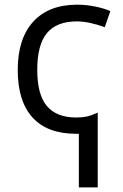

<svg xmlns="http://www.w3.org/2000/svg" viewBox="-20 -565 528 825"><path d="M307.1 9.8Q183.1 9.8 119.6 -60.3Q56.2 -130.4 56.2 -264.2Q56.2 -398.9 122.8 -471.9Q189.5 -544.9 312 -544.9Q350.6 -544.9 390.6 -536.6Q430.7 -528.3 454.1 -517.1L430.2 -448.2Q360.8 -473.1 310.1 -473.1Q223.6 -473.1 181.9 -423.1Q140.1 -373 140.1 -265.1Q140.1 -157.7 181.9 -108.9Q223.6 -60.1 307.1 -60.1Q333 -60.1 352.5 -64.2Q372.1 -68.4 399.9 -81.1V240.2H318.8V9.8Z"/></svg>

Font: Open Sans ACDW
Style: acdw
Weight: 400
Foundry: Ascender Corporation
Version: Version 1.10